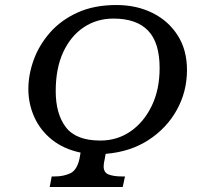

<svg xmlns="http://www.w3.org/2000/svg" viewBox="-20 -745 790 765"><path d="M178 0 186 -42H199Q233 -42 260 -54.5Q287 -67 297 -114L301 -137Q234 -151 187.5 -188Q141 -225 117 -278Q93 -331 93 -390Q93 -448 114.5 -507Q136 -566 179.5 -615.5Q223 -665 289 -695Q355 -725 444 -725Q524 -725 587.5 -693.5Q651 -662 688 -604Q725 -546 725 -466Q725 -380 684.5 -307Q644 -234 571.5 -187Q499 -140 401 -132L397 -110Q393 -94 393 -82Q393 -57 413.5 -49.5Q434 -42 465 -42H478L469 0ZM380 -185Q447 -185 500 -221.5Q553 -258 584.5 -323Q616 -388 616 -474Q616 -575 570 -623Q524 -671 432 -671Q366 -671 314 -636.5Q262 -602 232 -537.5Q202 -473 202 -382Q202 -291 242.5 -238Q283 -185 380 -185Z"/></svg>

Font: NotoSerif-Italic
Style: Regular
Weight: 400
Italic angle: -12°
Designer: Monotype Design Team
Foundry: Monotype Imaging Inc.
Version: Version 2.007; ttfautohint (v1.8) -l 8 -r 50 -G 200 -x 14 -D